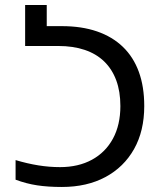

<svg xmlns="http://www.w3.org/2000/svg" viewBox="-20 -734 655 764"><path d="M226 10Q171 10 128 3.5Q85 -3 42 -19V-97Q89 -83 132.5 -76Q176 -69 219 -69Q292 -69 346 -98.5Q400 -128 429.5 -182.5Q459 -237 459 -312Q459 -370 442.5 -414.5Q426 -459 394.5 -489.5Q363 -520 317 -535.5Q271 -551 212 -551H80V-714H166V-630H226Q305 -630 366 -609Q427 -588 469 -547.5Q511 -507 532.5 -448Q554 -389 554 -312Q554 -213 513.5 -141Q473 -69 399.5 -29.5Q326 10 226 10Z"/></svg>

Font: Noto Sans Georgian
Style: Regular
Weight: 400
Designer: Monotype Design Team, Akaki Razmadze
Foundry: Google LLC
Version: Version 2.002